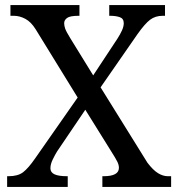

<svg xmlns="http://www.w3.org/2000/svg" viewBox="-20 -734 700 754"><path d="M8 0V-42H14Q50 -42 70.5 -57.5Q91 -73 118 -112L285 -351L120 -619Q102 -648 79.5 -660Q57 -672 34 -672H21V-714H292V-672H289Q255 -672 243.5 -663.5Q232 -655 232 -643Q232 -633 236 -621.5Q240 -610 256 -584L346 -438L441 -582Q452 -599 459 -614.5Q466 -630 466 -643Q466 -661 450.5 -666.5Q435 -672 412 -672H409V-714H628V-672H619Q590 -672 569.5 -656.5Q549 -641 520 -600L375 -391L559 -95Q581 -66 600.5 -54Q620 -42 639 -42H652V0H382V-42H387Q447 -42 447 -75Q447 -86 441 -98.5Q435 -111 414 -144L315 -303L204 -139Q196 -126 187 -107.5Q178 -89 178 -73Q178 -57 194 -49.5Q210 -42 243 -42H246V0Z"/></svg>

Font: Noto Serif Vithkuqi
Style: Regular
Weight: 400
Version: Version 1.005